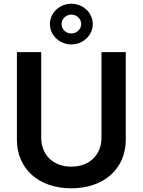

<svg xmlns="http://www.w3.org/2000/svg" viewBox="-20 -1010 774 1041"><path d="M366.8 -769.2C431.1 -769.2 483 -818.9 483 -879.6C483 -940.3 431.1 -989.7 366.8 -989.7C302.9 -989.7 250.7 -940.3 250.7 -879.6C250.7 -818.9 302.9 -769.2 366.8 -769.2ZM366.8 -828.5C337.4 -828.1 313.9 -851.2 313.9 -879.6C313.9 -908 337.7 -930.4 366.8 -930.8C396.3 -930.8 420.1 -908 420.1 -879.6C420.1 -851.2 396 -828.5 366.8 -828.5ZM530.2 -727.3V-263.1C530.2 -171.9 466.6 -106.5 366.8 -106.5C266.7 -106.5 203.5 -171.9 203.5 -263.1V-727.3H71.7V-252.1C71.7 -95.9 188.9 11 366.8 11C544 11 661.9 -95.9 661.9 -252.1V-727.3Z"/></svg>

Font: TID UI Semi Bold
Style: Regular
Weight: 600
Designer: The TID Project Authors
Foundry: Bakken & Bæck
Version: Version 1.001;hotconv 1.0.109;makeotfexe 2.5.65596